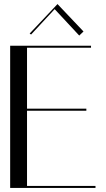

<svg xmlns="http://www.w3.org/2000/svg" viewBox="-20 -925 520 945"><path d="M428 -700H30V0H450V-10H113V-380H405V-390H113V-690H428ZM391 -770 263 -905 126 -760 133 -755 249 -880 370 -750Z"/></svg>

Font: Italiana
Style: Regular
Weight: 400
Designer: Santiago Orozco
Foundry: Santiago Orozco
Version: Version 1.000;PS 001.001;hotconv 1.0.56